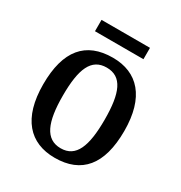

<svg xmlns="http://www.w3.org/2000/svg" viewBox="-162 -795 871 923"><g transform="rotate(30 273.0 -333.5)"><path d="M136 -614H405V-677H136ZM272 10C420 10 498 -81 498 -269C498 -456 413 -547 275 -547C125 -547 48 -456 48 -269C48 -81 133 10 272 10ZM274 -44C189 -44 157 -122 157 -269C157 -417 188 -491 273 -491C358 -491 389 -417 389 -269C389 -122 359 -44 274 -44Z"/></g></svg>

Font: Noto Serif Lao SemiCondensed Medium
Style: Regular
Weight: 500
Width: 4
Designer: Monotype Design Team
Foundry: Monotype Imaging Inc.
Version: Version 2.003